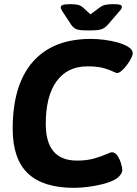

<svg xmlns="http://www.w3.org/2000/svg" viewBox="-20 -895 659 923"><path d="M393 -749Q361 -749 346.5 -755Q332 -761 321 -778L279 -842Q272 -853 272 -860Q272 -868 283 -871.5Q294 -875 319 -875Q339 -875 353.5 -872Q368 -869 380 -858L415 -826L458 -858Q472 -869 487.5 -872Q503 -875 523 -875Q548 -875 557 -872Q566 -869 566 -862Q566 -858 563 -852.5Q560 -847 555 -842L500 -778Q485 -761 469.5 -755Q454 -749 421 -749ZM336 8Q187 8 114 -61.5Q41 -131 41 -276Q41 -487 137.5 -597.5Q234 -708 417 -708Q448 -708 482.5 -703.5Q517 -699 547 -690.5Q577 -682 596 -670Q618 -656 618 -640Q618 -629 609.5 -613Q601 -597 589 -581Q577 -565 564.5 -554.5Q552 -544 543 -544Q537 -544 521.5 -552Q506 -560 477 -568Q448 -576 400 -576Q304 -576 252 -504.5Q200 -433 200 -299Q200 -123 350 -123Q398 -123 432.5 -133Q467 -143 489 -153Q511 -163 518 -163Q534 -163 545 -146Q556 -129 562 -108.5Q568 -88 568 -78Q568 -65 556.5 -51.5Q545 -38 529 -30Q506 -18 472 -9.5Q438 -1 402 3.5Q366 8 336 8Z"/></svg>

Font: Asap
Style: Bold Italic
Weight: 700
Italic angle: -6°
Designer: Pablo Cosgaya
Foundry: Omnibus-Type
Version: Version 3.001; ttfautohint (v1.8.3)